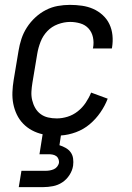

<svg xmlns="http://www.w3.org/2000/svg" viewBox="-20 -548 540 788"><path d="M57 220 68 153H168Q176 153 184.5 151.5Q193 150 201 146.5Q209 143 214.5 136Q220 129 222 121Q223 113 220 105Q217 97 210.5 92.5Q204 88 196 86.5Q188 85 180 85H142L155 3Q132 -2 111.5 -13Q91 -24 75 -40.5Q59 -57 49 -78Q39 -99 34.5 -122Q30 -145 31 -170Q32 -195 36 -219L56 -339Q60 -364 68 -388.5Q76 -413 90.5 -435.5Q105 -458 125 -476.5Q145 -495 168.5 -507Q192 -519 217 -523.5Q242 -528 267 -528Q292 -528 316.5 -524.5Q341 -521 362.5 -511.5Q384 -502 401.5 -486Q419 -470 429 -449Q439 -428 441.5 -403.5Q444 -379 440 -354L439 -349H361L362 -352Q366 -374 361.5 -395Q357 -416 343.5 -431Q330 -446 309.5 -452Q289 -458 268 -458Q243 -458 217.5 -448.5Q192 -439 174 -420Q156 -401 146.5 -376.5Q137 -352 133 -328L113 -208Q110 -190 109 -172Q108 -154 112 -137Q116 -120 124.5 -105Q133 -90 146.5 -80Q160 -70 177 -66Q194 -62 213 -62Q235 -62 257.5 -69Q280 -76 299 -91Q318 -106 331.5 -126Q345 -146 354 -168L422 -143Q411 -114 392 -86.5Q373 -59 348 -38Q323 -17 292 -5.5Q261 6 230 8L224 48Q237 52 249.5 59Q262 66 270 77Q278 88 280 102.5Q282 117 280 132Q277 152 265 170.5Q253 189 235.5 200.5Q218 212 197.5 216Q177 220 157 220Z"/></svg>

Font: Iosevka SS18
Style: Italic
Weight: 400
Italic angle: -9°
Monospace: yes
Designer: Belleve Invis
Foundry: Belleve Invis
Version: Version 25.1.1; ttfautohint (v1.8.4)